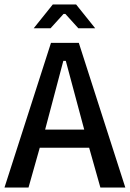

<svg xmlns="http://www.w3.org/2000/svg" viewBox="-22 -840 580 855"><path d="M269 -778 327 -714H402L317 -820H213L128 -714H203L261 -778ZM179 -263 260 -569H271L353 -263ZM536 -5 329 -649H205L-2 -5H105L155 -182H375L425 -5Z"/></svg>

Font: Falling Sky
Style: Light
Weight: 400
Designer: Paul D. Hunt
Foundry: Adobe Systems Incorporated
Version: Version 1.02